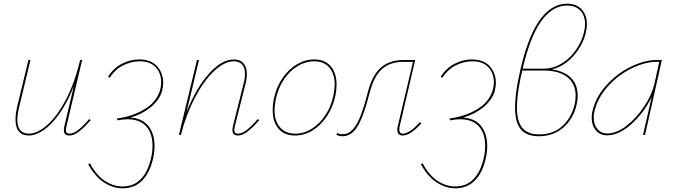

<svg xmlns="http://www.w3.org/2000/svg" viewBox="-20 -731 3649 1040"><path d="M471 -80Q435 -39 407.5 -18Q380 3 355 3Q326 3 326 -26Q326 -36 329 -49L380 -265Q346 -178 303.5 -117.5Q261 -57 217.5 -27Q174 3 135 3Q101 3 82.5 -19Q64 -41 64 -84Q64 -114 73 -153L134 -406H145L84 -152Q74 -113 74 -83Q74 -44 90 -25.5Q106 -7 136 -7Q182 -7 235 -53Q288 -99 336 -189.5Q384 -280 414 -406H425L340 -47Q337 -35 337 -26Q337 -7 355 -7Q378 -7 403 -26.5Q428 -46 463 -86Z M687 -94Q751 -90 784 -48.5Q817 -7 817 59Q817 92 810 123Q793 203 751 246Q709 289 644 289Q592 289 543 257Q494 225 458 159L467 153Q502 219 548.5 249Q595 279 644 279Q704 279 743 239Q782 199 799 122Q806 90 806 58Q806 -9 771.5 -47Q737 -85 671 -85Q646 -85 616 -79L613 -89Q695 -100 759 -137Q823 -174 845 -236Q853 -263 853 -286Q853 -335 823 -367Q793 -399 736 -399Q694 -399 650 -378.5Q606 -358 574 -310L565 -316Q597 -364 642 -386.5Q687 -409 734 -409Q798 -409 831 -372Q864 -335 864 -281Q864 -262 857 -234Q841 -187 796 -150Q751 -113 687 -94Z M1384 -80Q1348 -39 1320.5 -18Q1293 3 1268 3Q1239 3 1239 -26Q1239 -36 1242 -49L1300 -281Q1307 -306 1307 -330Q1307 -363 1292 -381Q1277 -399 1247 -399Q1195 -399 1138.5 -345Q1082 -291 1034.5 -199.5Q987 -108 960 0H949L1047 -406H1058L990 -123Q1040 -250 1109.5 -329.5Q1179 -409 1247 -409Q1281 -409 1299 -388Q1317 -367 1317 -330Q1317 -305 1310 -278L1252 -47Q1249 -35 1249 -27Q1249 -7 1268 -7Q1291 -7 1316 -26.5Q1341 -46 1376 -86Z M1457 -135Q1457 -163 1463 -194Q1476 -258 1509.5 -307Q1543 -356 1588 -382.5Q1633 -409 1682 -409Q1740 -409 1771.5 -372Q1803 -335 1803 -272Q1803 -246 1797 -214Q1784 -152 1751.5 -102.5Q1719 -53 1674 -25Q1629 3 1578 3Q1520 3 1488.5 -34Q1457 -71 1457 -135ZM1786 -214Q1793 -249 1793 -272Q1793 -330 1764 -364.5Q1735 -399 1681 -399Q1636 -399 1593 -373.5Q1550 -348 1518.5 -301.5Q1487 -255 1474 -194Q1467 -157 1467 -135Q1467 -75 1497 -41Q1527 -7 1580 -7Q1627 -7 1669.5 -34Q1712 -61 1743 -108Q1774 -155 1786 -214Z M2262 -63Q2204 3 2161 3Q2147 3 2139.5 -5Q2132 -13 2132 -29Q2132 -39 2135 -49L2217 -396H2166Q2092 -396 2048.5 -356.5Q2005 -317 1983 -231Q1950 -101 1917 -47Q1884 7 1836 7Q1817 7 1802 -1L1807 -11Q1819 -4 1837 -4Q1879 -4 1910 -55.5Q1941 -107 1972 -230Q1995 -322 2042 -364Q2089 -406 2168 -406H2229L2145 -47Q2143 -40 2143 -30Q2143 -7 2162 -7Q2198 -7 2254 -69Z M2489 -94Q2553 -90 2586 -48.5Q2619 -7 2619 59Q2619 92 2612 123Q2595 203 2553 246Q2511 289 2446 289Q2394 289 2345 257Q2296 225 2260 159L2269 153Q2304 219 2350.5 249Q2397 279 2446 279Q2506 279 2545 239Q2584 199 2601 122Q2608 90 2608 58Q2608 -9 2573.5 -47Q2539 -85 2473 -85Q2448 -85 2418 -79L2415 -89Q2497 -100 2561 -137Q2625 -174 2647 -236Q2655 -263 2655 -286Q2655 -335 2625 -367Q2595 -399 2538 -399Q2496 -399 2452 -378.5Q2408 -358 2376 -310L2367 -316Q2399 -364 2444 -386.5Q2489 -409 2536 -409Q2600 -409 2633 -372Q2666 -335 2666 -281Q2666 -262 2659 -234Q2643 -187 2598 -150Q2553 -113 2489 -94Z M2969 -355Q3036 -346 3072.5 -309.5Q3109 -273 3109 -213Q3109 -187 3104 -167Q3087 -89 3032.5 -41Q2978 7 2898 7Q2832 7 2801 -30.5Q2770 -68 2770 -149Q2770 -219 2790 -313Q2832 -517 2897.5 -614Q2963 -711 3052 -711Q3102 -711 3130.5 -680.5Q3159 -650 3159 -600Q3159 -579 3153 -553Q3137 -486 3086.5 -428.5Q3036 -371 2969 -355ZM3143 -555Q3149 -579 3149 -600Q3149 -647 3123 -674Q3097 -701 3052 -701Q2973 -701 2912.5 -617.5Q2852 -534 2811 -359H2925Q2976 -359 3022 -387Q3068 -415 3099.5 -460.5Q3131 -506 3143 -555ZM3098 -213Q3098 -278 3052.5 -313.5Q3007 -349 2925 -349H2809L2800 -310Q2780 -212 2780 -149Q2780 -73 2809.5 -38Q2839 -3 2901 -3Q2979 -3 3028.5 -50.5Q3078 -98 3093 -168Q3098 -188 3098 -213Z M3565 -406 3474 0H3463L3510 -206Q3470 -123 3402 -60.5Q3334 2 3268 2Q3230 2 3207.5 -25Q3185 -52 3185 -93Q3185 -109 3188 -124Q3204 -201 3261.5 -266Q3319 -331 3394.5 -368.5Q3470 -406 3537 -406ZM3525 -278 3551 -396H3536Q3473 -396 3400 -360Q3327 -324 3271 -261Q3215 -198 3199 -124Q3196 -108 3196 -93Q3196 -55 3216.5 -31.5Q3237 -8 3270 -8Q3320 -8 3374.5 -50.5Q3429 -93 3470.5 -156.5Q3512 -220 3525 -278Z"/></svg>

Font: Ysabeau Infant Hairline
Style: Italic
Weight: 100
Italic angle: -12°
Designer: Christian Thalmann (Catharsis Fonts)
Version: Version 0.003